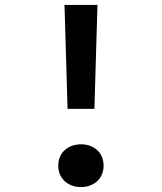

<svg xmlns="http://www.w3.org/2000/svg" viewBox="-20 -750 660 783"><path d="M365 -306 377.5 -730H243L255.5 -306ZM217.5 -74.5C217.5 -20 259.5 13 310.5 13C361 13 402.5 -20 402.5 -74.5C402.5 -129.5 361 -161.5 310.5 -161.5C259.5 -161.5 217.5 -129.5 217.5 -74.5Z"/></svg>

Font: Monaspace Argon SemiBold
Style: Regular
Weight: 600
Designer: Riley Cran & the Lettermatic Team
Foundry: Lettermatic
Version: Version 1.000 (Monaspace Argon)